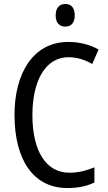

<svg xmlns="http://www.w3.org/2000/svg" viewBox="-20 -936 542 966"><path d="M309 -916C279 -916 260 -897 260 -858C260 -822 279 -802 309 -802C338 -802 356 -822 356 -858C356 -896 339 -916 309 -916ZM325 -648C370 -648 410 -634 444 -614L476 -687C431 -712 379 -725 324 -725C145 -725 53 -565 53 -358C53 -129 150 10 318 10C374 10 416 1 455 -18V-94C416 -78 375 -67 329 -67C211 -67 143 -177 143 -357C143 -519 202 -648 325 -648Z"/></svg>

Font: Noto Sans Sinhala Condensed
Style: Regular
Weight: 400
Width: 3
Designer: Jelle Bosma - Monotype Design Team
Foundry: Monotype Imaging Inc.
Version: Version 2.006